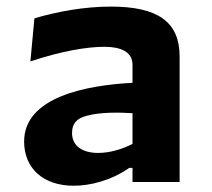

<svg xmlns="http://www.w3.org/2000/svg" viewBox="-20 -566 660 597"><path d="M538.5 0V-390.5C538.5 -499.5 468.5 -545.5 325 -545.5C242 -545.5 158 -530 87 -509L74.5 -375C171.5 -407.5 251.5 -420.5 304.5 -420.5C354.5 -420.5 392 -405.5 392 -364.5V-308.5C248.5 -301 55 -264.5 55 -126C55 -43.5 113.5 11.5 209 11.5C260 11.5 324.5 -4 382 -44H392V0ZM204 -152.5C204 -181 217.5 -197.5 249.5 -206C293.5 -218 354 -216.5 392 -214V-118.5C359.5 -102 321.5 -90.5 285 -90.5C238 -90.5 204 -111 204 -152.5Z"/></svg>

Font: Monaspace Argon
Style: Bold
Weight: 700
Designer: Riley Cran & the Lettermatic Team
Foundry: Lettermatic
Version: Version 1.000 (Monaspace Argon)